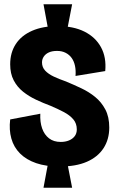

<svg xmlns="http://www.w3.org/2000/svg" viewBox="-20 -781 553 905"><path d="M207 -642 185 -761H320L297 -642ZM185 104 207 -14H297L320 104ZM261 4Q197 4 150.5 -12Q104 -28 74.5 -57.5Q45 -87 33.5 -128Q22 -169 28 -218L170 -245Q168 -206 178.5 -176Q189 -146 211 -129Q233 -112 266 -112Q288 -112 305 -119Q322 -126 332 -139Q342 -152 342 -171Q342 -199 325.5 -218.5Q309 -238 280.5 -253Q252 -268 219 -282Q184 -295 150 -311Q116 -327 88.5 -349Q61 -371 44.5 -402.5Q28 -434 28 -478Q28 -533 54.5 -573.5Q81 -614 131.5 -636Q182 -658 251 -658Q326 -658 378 -632Q430 -606 456 -558.5Q482 -511 476 -446L336 -423Q338 -449 333.5 -470.5Q329 -492 318 -507.5Q307 -523 289.5 -532Q272 -541 249 -541Q226 -541 210.5 -534Q195 -527 186.5 -514.5Q178 -502 178 -487Q178 -464 193 -448Q208 -432 233.5 -420Q259 -408 291 -397Q327 -382 363 -365Q399 -348 428.5 -324Q458 -300 476.5 -265Q495 -230 495 -180Q495 -124 468 -82.5Q441 -41 389.5 -18.5Q338 4 261 4Z"/></svg>

Font: Bricolage Grotesque 72pt SemiCondensed ExtraBold
Style: Regular
Weight: 800
Width: 4
Designer: Mathieu Triay
Foundry: Atelier Triay
Version: Version 1.001;gftools[0.9.33.dev8+g029e19f]